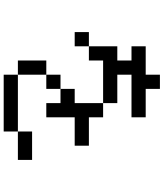

<svg xmlns="http://www.w3.org/2000/svg" viewBox="57 -943 886 1040"><g transform="rotate(90 500.0 -423.0)"><path d="M384.6 -846.2H461.5V-769.2H615.4V-692.3H384.6V-615.4H538.5V-538.5H384.6H307.7V-461.5H230.8V-384.6H153.8V-461.5H230.8V-615.4H307.7V-692.3H230.8V-769.2H384.6ZM692.3 -76.9V-153.8H846.2V-76.9ZM692.3 -76.9V0H384.6V-76.9ZM384.6 -76.9H307.7V-230.8H384.6ZM384.6 -230.8V-307.7H461.5V-230.8ZM461.5 -307.7V-384.6H538.5V-538.5H615.4V-461.5H769.2V-384.6H615.4V-230.8H538.5V-307.7Z"/></g></svg>

Font: Mintsoda - Lime Green 13x16
Style: Regular
Weight: 400
Designer: Mintsoda-15
Version: Version 1.0